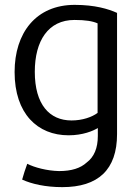

<svg xmlns="http://www.w3.org/2000/svg" viewBox="-20 -561 551 789"><path d="M381 -97C358 -80 319 -66 274 -66C183 -66 123 -132 123 -266C123 -393 178 -479 286 -479C332 -479 361 -474 381 -465ZM461 -10V-508C426 -524 370 -541 287 -541C128 -541 40 -426 40 -265C40 -94 134 -5 262 -5C320 -5 363 -23 382 -35V-2C382 47 367 84 336 107C311 130 274 142 223 142C173 141 121 127 92 112C84 134 77 155 71 177C110 195 167 208 236 208C383 208 461 137 461 -10Z"/></svg>

Font: Repo
Style: Regular
Weight: 400
Designer: Stefan Peev
Foundry: Context Ltd
Version: Version 0.000